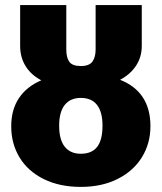

<svg xmlns="http://www.w3.org/2000/svg" viewBox="-20 -715 635 753"><path d="M570 -220Q570 -153 537 -99Q504 -45 442 -13.5Q380 18 297 18Q214 18 152 -12.5Q90 -43 57 -97Q24 -151 24 -220Q24 -285 54.5 -330.5Q85 -376 142 -400Q102 -421 80.5 -455.5Q59 -490 59 -535V-695H240V-521Q240 -489 252 -472.5Q264 -456 297 -456Q330 -456 342.5 -473.5Q355 -491 355 -521V-695H536V-535Q536 -492 514 -458Q492 -424 451 -402Q570 -355 570 -220ZM382 -222Q382 -276 360.5 -303.5Q339 -331 297 -331Q256 -331 234 -303.5Q212 -276 212 -222Q212 -167 234 -139.5Q256 -112 297 -112Q340 -112 361 -139Q382 -166 382 -222Z"/></svg>

Font: Fira Sans Condensed ExtraBold
Style: Regular
Weight: 800
Width: 3
Designer: Carrois Corporate & Edenspiekermann AG
Foundry: Carrois Corporate GbR & Edenspiekermann AG
Version: Version 4.203